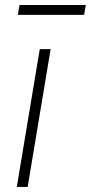

<svg xmlns="http://www.w3.org/2000/svg" viewBox="-20 -740 360 760"><path d="M46.5 0 137.4 -545.5H180.4L89.5 0ZM319.6 -720.2 312.9 -681.1H50.8L57.2 -720.2Z"/></svg>

Font: Inter UI Extra Light
Style: Italic
Weight: 200
Italic angle: -9.39999°
Designer: Rasmus Andersson
Foundry: rsms
Version: 3.2;8d6f07862